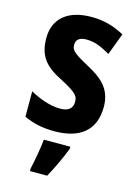

<svg xmlns="http://www.w3.org/2000/svg" viewBox="-118 -686 643 905"><g transform="rotate(15 203.5 -233.5)"><path d="M379 -227C379 -318 324 -358 254 -396C177 -437 168 -450 168 -474C168 -500 185 -513 218 -513C264 -513 295 -496 335 -474L375 -580C320 -610 270 -622 214 -622C101 -622 33 -568 33 -471C33 -384 70 -340 153 -299C239 -255 242 -239 242 -214C242 -184 223 -166 182 -166C132 -166 76 -187 34 -211V-87C80 -66 124 -56 183 -56C306 -56 379 -111 379 -227ZM275 5V-5H146C142 38 129 106 121 142V155H205C232 106 257 52 275 5Z"/></g></svg>

Font: Noto Sans Malayalam UI Condensed
Style: Bold
Weight: 700
Width: 3
Designer: Jelle Bosma - Monotype Design Team
Foundry: Monotype Imaging Inc.
Version: Version 2.104